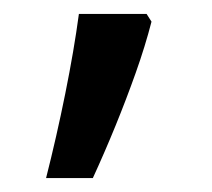

<svg xmlns="http://www.w3.org/2000/svg" viewBox="-20 -136 303 275"><path d="M190 -116 197 -105Q188 -70 174.5 -32Q161 6 145.5 44Q130 82 113 119H46Q61 60 73.5 -2Q86 -64 93 -116Z"/></svg>

Font: hexumalayalam05
Style: Book
Weight: 400
Designer: Jelle Bosma - Monotype Design Team
Foundry: Monotype Imaging Inc.
Version: Version 2.003